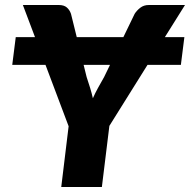

<svg xmlns="http://www.w3.org/2000/svg" viewBox="-20 -748 760 768"><path d="M420 -488.5H314.5L326.5 -440Q334.5 -416 340.8 -395.5Q347 -375 351.5 -355Q360.5 -375.5 371.8 -396Q383 -416.5 396.5 -440ZM639.5 -599.5H717.5L703.5 -488.5H570L417.5 -244.5L387.5 0H225L254.5 -243L162 -488.5H29L43 -599.5H120L71.5 -728H215Q236 -728 247.2 -718.2Q258.5 -708.5 264 -692.5L287 -599.5H473.5L518.5 -692.5Q526.5 -705.5 540.8 -716.8Q555 -728 575.5 -728H720Z"/></svg>

Font: Lato ExtraBold
Style: Italic
Weight: 800
Italic angle: -7°
Designer: Lukasz Dziedzic with Adam Twardoch and Botio Nikoltchev
Foundry: tyPoland Lukasz Dziedzic
Version: Version 2.015; 2015-08-06; http://www.latofonts.com/